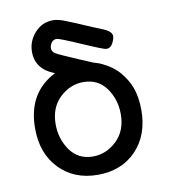

<svg xmlns="http://www.w3.org/2000/svg" viewBox="-75 -701 675 769"><g transform="rotate(-10 262.5 -316.5)"><path d="M45.9 -222.2Q45.9 -368.2 163.1 -426.8Q86.9 -455.6 86.9 -526.9Q86.9 -569.8 116.9 -603.5Q147 -637.2 191.9 -637.2Q195.8 -637.2 200 -636.7Q204.1 -636.2 208 -635.5Q211.9 -634.8 217.5 -633.3Q223.1 -631.8 228 -630.4Q232.9 -628.9 241.9 -625Q251 -621.1 259 -618.2Q267.1 -615.2 281.5 -609.1Q295.9 -603 308.3 -597.4Q320.8 -591.8 342.3 -583Q363.8 -574.2 383.8 -565.9Q418 -551.8 418 -533.2Q418 -521 408.9 -503.9Q399.9 -486.8 382.8 -486.8Q373 -486.8 288.1 -523.9Q203.1 -561 192.9 -561Q179.7 -561 171.9 -550.5Q164.1 -540 164.1 -527.8Q164.1 -513.7 178 -505.4Q191.9 -497.1 265.1 -465.8Q300.3 -450.7 321.8 -441.9L328.1 -439.9Q335 -438 342 -435.5Q349.1 -433.1 360.1 -427.5Q371.1 -421.9 381.6 -415.5Q392.1 -409.2 404.1 -399.2Q416 -389.2 426 -377.2Q436 -365.2 446 -349.1Q456.1 -333 463.1 -314.5Q470.2 -295.9 474.1 -272Q478 -248 478 -222.2Q478 -120.1 418.5 -58.1Q358.9 3.9 262.2 3.9Q166 3.9 106 -58.1Q45.9 -120.1 45.9 -222.2ZM129.9 -224.1Q129.9 -165 162.8 -118.4Q195.8 -71.8 255.9 -71.8Q309.1 -71.8 351.6 -111.8Q394 -151.9 394 -220.2Q394 -279.3 361.1 -325.7Q328.1 -372.1 268.1 -372.1Q213.9 -372.1 171.9 -332Q129.9 -292 129.9 -224.1Z"/></g></svg>

Font: CMU Typewriter Text
Style: Bold
Weight: 700
Version: Version 0.7.0